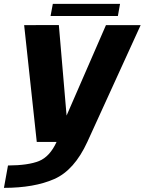

<svg xmlns="http://www.w3.org/2000/svg" viewBox="-58 -720 734 974"><path d="M128.5 0H385L655.5 -592.5H479.5L250.5 -66.5H285.5L240.5 -593L64.5 -592.5ZM-38 233Q115.5 233 217.2 188.2Q319 143.5 385 0L229.5 -1Q195 74.5 140.2 96.8Q85.5 119 -17.5 119.5ZM198.5 -639H540L551 -700.5H210Z"/></svg>

Font: Anybody UltraCondensed Thin
Style: Bold Italic
Weight: 700
Italic angle: -10°
Version: Version 1.111